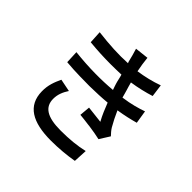

<svg xmlns="http://www.w3.org/2000/svg" viewBox="-200 -1026 1300 1300"><g transform="rotate(45 450.0 -375.5)"><path d="M714 -254C700 -269 687 -283 676 -301C657 -334 638 -371 621 -410C680 -419 730 -431 773 -443L758 -537C715 -522 659 -505 584 -495C578 -514 575 -532 569 -549C563 -567 558 -587 552 -608C613 -617 670 -631 721 -647L709 -737C651 -716 592 -702 530 -693C522 -731 517 -768 513 -805L415 -794C426 -761 434 -727 442 -695C443 -692 444 -689 446 -686C360 -681 269 -686 162 -699L167 -608C238 -601 304 -598 365 -598H375C408 -598 440 -599 469 -600C476 -579 479 -556 487 -530C491 -516 497 -501 502 -486C400 -477 281 -477 146 -492L150 -400C194 -396 239 -394 282 -393H292C317 -392 341 -392 364 -392H374C432 -393 487 -395 537 -400C554 -357 571 -314 594 -273C566 -276 515 -282 472 -287L465 -211C490 -209 520 -205 550 -201L561 -200C601 -194 640 -188 668 -181L714 -254ZM659 36 664 -63C599 -48 530 -41 446 -41C316 -41 258 -79 258 -158C258 -201 274 -236 296 -270L206 -288C185 -243 167 -199 168 -139C170 -4 270 54 448 54C522 54 596 47 659 36Z"/></g></svg>

Font: Glow Sans SC Condensed Medium
Style: Regular
Weight: 600
Width: 3
Designer: Ryoko NISHIZUKA (kana, bopomofo & ideographs); Paul D. Hunt (Latin, Greek & Cyrillic); Sandoll Communications, Soo-young
Version: Version 0.93